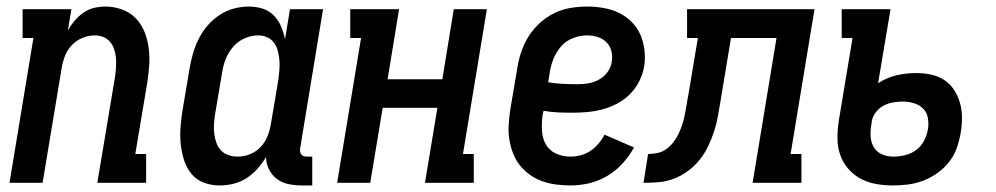

<svg xmlns="http://www.w3.org/2000/svg" viewBox="-20 -558 3040 586"><path d="M9 0 82 -442H49V-530H198L187 -465Q196 -481 208 -495Q220 -509 235 -519.5Q250 -530 267.5 -534Q285 -538 302 -538Q328 -538 352.5 -529Q377 -520 394 -502.5Q411 -485 420.5 -462Q430 -439 433.5 -413.5Q437 -388 435.5 -361.5Q434 -335 430 -309L393 -88H426V0H277L331 -323Q333 -337 334 -351.5Q335 -366 334 -379.5Q333 -393 329 -406Q325 -419 316.5 -429.5Q308 -440 295.5 -445Q283 -450 269 -450Q250 -450 231 -442Q212 -434 198.5 -419.5Q185 -405 178 -386.5Q171 -368 168 -349L110 0Z M650 8Q624 8 601 -1Q578 -10 563 -29Q548 -48 541 -71.5Q534 -95 531.5 -119.5Q529 -144 531 -170Q533 -196 537 -221L559 -351Q563 -374 569.5 -396.5Q576 -419 587 -440.5Q598 -462 614 -480.5Q630 -499 650.5 -512.5Q671 -526 694 -532Q717 -538 740 -538Q762 -538 782 -531.5Q802 -525 816 -510.5Q830 -496 838 -477Q846 -458 850 -438L865 -530H966L896 -105Q895 -100 896 -95Q897 -90 899.5 -86.5Q902 -83 907 -81.5Q912 -80 917 -80H933V8H902Q881 8 861 4Q841 0 825.5 -11.5Q810 -23 801 -41Q792 -59 792 -79Q781 -60 766 -43Q751 -26 732 -14Q713 -2 692 3Q671 8 650 8ZM706 -80Q725 -80 743.5 -87.5Q762 -95 776 -110Q790 -125 797 -143.5Q804 -162 807 -181L829 -311Q831 -326 832.5 -341.5Q834 -357 833 -371.5Q832 -386 828.5 -400.5Q825 -415 817 -426.5Q809 -438 796 -444Q783 -450 768 -450Q747 -450 726.5 -441Q706 -432 691.5 -415Q677 -398 669 -378Q661 -358 658 -337L636 -207Q634 -193 633 -178Q632 -163 634 -149Q636 -135 640.5 -122Q645 -109 654.5 -99Q664 -89 677.5 -84.5Q691 -80 706 -80Z M1009 0 1082 -442H1049V-530H1198L1163 -316H1330L1365 -530H1466L1393 -88H1426V0H1277L1315 -229H1148L1110 0Z M1720 8Q1698 8 1676 5Q1654 2 1633.5 -5.5Q1613 -13 1596 -25.5Q1579 -38 1566 -54.5Q1553 -71 1545.5 -91Q1538 -111 1534.5 -132.5Q1531 -154 1532.5 -176.5Q1534 -199 1537 -221L1559 -351Q1563 -377 1571.5 -401.5Q1580 -426 1594 -448Q1608 -470 1628.5 -488.5Q1649 -507 1673 -518.5Q1697 -530 1722.5 -534Q1748 -538 1773 -538Q1798 -538 1823 -533.5Q1848 -529 1869.5 -518.5Q1891 -508 1908 -491Q1925 -474 1934.5 -452Q1944 -430 1947 -405Q1950 -380 1946 -355Q1942 -332 1931 -310Q1920 -288 1902.5 -270.5Q1885 -253 1863 -241.5Q1841 -230 1818 -224Q1795 -218 1772 -216Q1749 -214 1726 -214Q1704 -214 1682 -215Q1660 -216 1639 -220L1636 -207Q1633 -184 1634 -160.5Q1635 -137 1645.5 -118Q1656 -99 1676.5 -89.5Q1697 -80 1720 -80Q1736 -80 1752 -84Q1768 -88 1782 -97.5Q1796 -107 1807 -120Q1818 -133 1825 -147L1915 -108Q1901 -82 1880 -59Q1859 -36 1832.5 -20.5Q1806 -5 1777.5 1.5Q1749 8 1720 8ZM1744 -301Q1761 -301 1777.5 -304Q1794 -307 1809 -315.5Q1824 -324 1834.5 -338.5Q1845 -353 1847 -369Q1850 -386 1846 -402Q1842 -418 1831 -429Q1820 -440 1804.5 -445Q1789 -450 1772 -450Q1751 -450 1729.5 -442Q1708 -434 1693 -417Q1678 -400 1669.5 -379Q1661 -358 1658 -337L1653 -307Q1675 -303 1698 -302Q1721 -301 1744 -301Z M1944 0 1958 -88Q1972 -88 1986.5 -91Q2001 -94 2013 -102.5Q2025 -111 2034.5 -123Q2044 -135 2050.5 -148.5Q2057 -162 2061.5 -175.5Q2066 -189 2069 -203Q2072 -217 2074.5 -231Q2077 -245 2079 -259Q2079 -260 2079.5 -261Q2080 -262 2080 -263L2110 -442H2077V-530H2466L2393 -88H2426V0H2277L2350 -442H2211L2179 -249Q2175 -226 2171 -203Q2167 -180 2159.5 -157Q2152 -134 2141.5 -112Q2131 -90 2115.5 -70.5Q2100 -51 2079.5 -36Q2059 -21 2036.5 -12.5Q2014 -4 1990.5 -2Q1967 0 1944 0Z M2705 8Q2679 8 2653.5 3.5Q2628 -1 2606 -13Q2584 -25 2568 -44Q2552 -63 2544 -86.5Q2536 -110 2536 -136.5Q2536 -163 2540 -189L2582 -442H2549V-530H2698L2660 -304Q2686 -321 2715.5 -328Q2745 -335 2775 -335Q2799 -335 2821 -330.5Q2843 -326 2861.5 -314Q2880 -302 2892 -283.5Q2904 -265 2910 -243.5Q2916 -222 2916 -198.5Q2916 -175 2912 -152Q2908 -129 2900 -106Q2892 -83 2876.5 -63.5Q2861 -44 2840.5 -29.5Q2820 -15 2797.5 -6.5Q2775 2 2752 5Q2729 8 2705 8ZM2707 -80Q2725 -80 2743 -84.5Q2761 -89 2776 -100Q2791 -111 2800 -128Q2809 -145 2812 -163Q2815 -180 2812 -197.5Q2809 -215 2797.5 -226.5Q2786 -238 2769.5 -243Q2753 -248 2735 -248Q2721 -248 2706 -245.5Q2691 -243 2677.5 -236Q2664 -229 2654 -216.5Q2644 -204 2641 -189L2639 -175Q2636 -157 2637.5 -139Q2639 -121 2648 -107Q2657 -93 2673 -86.5Q2689 -80 2707 -80Z"/></svg>

Font: Iosevka Slab Semibold
Style: Italic
Weight: 600
Italic angle: -9°
Monospace: yes
Designer: Belleve Invis
Foundry: Belleve Invis
Version: Version 11.1.1; ttfautohint (v1.8.3)